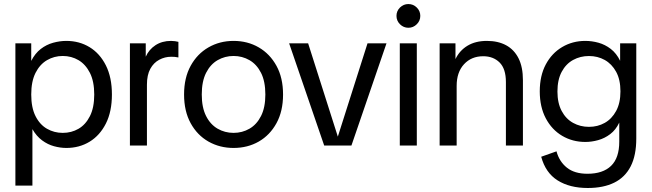

<svg xmlns="http://www.w3.org/2000/svg" viewBox="-20 -727 3255 959"><path d="M56.9 200V-510.7H136V-422.8Q155.1 -460.5 183.5 -482.4Q211.9 -504.3 245.5 -513.5Q279.1 -522.7 311.5 -522.7Q376 -522.7 427.3 -491.5Q478.7 -460.3 508.9 -400.3Q539 -340.4 539 -255.1Q539 -169.8 509 -110.2Q479 -50.6 427.7 -19.3Q376.3 12 311.5 12Q281.5 12 249.9 3.4Q218.4 -5.1 190.2 -26Q162 -46.8 141.9 -82V200ZM293.3 -63.3Q336.9 -63.3 372.2 -83.8Q407.5 -104.2 429.1 -146.8Q450.7 -189.3 450.7 -254.9Q450.7 -320.5 429.1 -363.1Q407.5 -405.6 372.2 -426.5Q336.9 -447.4 293.3 -447.4Q250.6 -447.4 214.8 -426.5Q179 -405.6 157.5 -363.1Q136 -320.5 136 -254.9Q136 -189.3 157.5 -146.8Q179 -104.2 214.8 -83.8Q250.6 -63.3 293.3 -63.3Z M628.9 0V-510.7H708V-443.8Q724 -479.9 756.7 -501.3Q789.5 -522.7 834.5 -522.7Q844.3 -522.7 854.3 -521.3Q864.3 -520 871.1 -518V-440Q860.6 -442.2 852.7 -442.9Q844.8 -443.5 835 -443.5Q803.5 -443.5 775.5 -428.6Q747.4 -413.7 730.6 -383Q713.9 -352.3 713.9 -304V0Z M1146.6 12Q1077.5 12 1021.2 -19.9Q965 -51.9 932.2 -111.8Q899.4 -171.7 899.4 -254.9Q899.4 -338.3 932.2 -398.1Q965 -458 1021.2 -490.3Q1077.5 -522.7 1146.6 -522.7Q1216.6 -522.7 1272.4 -490.3Q1328.2 -458 1361 -398.1Q1393.8 -338.3 1393.8 -254.9Q1393.8 -171.7 1361 -111.8Q1328.2 -51.9 1272.4 -19.9Q1216.6 12 1146.6 12ZM1146.6 -63.3Q1190 -63.3 1226.1 -84.2Q1262.3 -105 1283.8 -147.6Q1305.4 -190.1 1305.4 -254.9Q1305.4 -320.5 1283.8 -363.1Q1262.3 -405.6 1226.1 -426.5Q1190 -447.4 1146.6 -447.4Q1103.2 -447.4 1067 -426.5Q1030.8 -405.6 1009.3 -363.1Q987.8 -320.5 987.8 -254.9Q987.8 -190.1 1009.3 -147.6Q1030.8 -105 1067 -84.2Q1103.2 -63.3 1146.6 -63.3Z M1599.3 0 1424.1 -510.7H1519L1667.4 -44.6L1815.7 -510.7H1910.5L1735.3 0Z M1976.9 0V-510.7H2061.9V0ZM2019.8 -588.3Q1995.6 -588.3 1977.9 -605.8Q1960.3 -623.2 1960.3 -647.7Q1960.3 -672.1 1977.9 -689.5Q1995.6 -706.8 2019.8 -706.8Q2044 -706.8 2061.6 -689.5Q2079.3 -672.1 2079.3 -647.7Q2079.3 -623.2 2061.6 -605.8Q2044 -588.3 2019.8 -588.3Z M2506.9 0V-317Q2506.9 -383.6 2475.3 -414.9Q2443.8 -446.1 2393.7 -446.1Q2334.4 -446.1 2297.6 -406.1Q2260.9 -366.1 2260.9 -298V0H2175.9V-510.7H2255V-432Q2275.5 -474.8 2315.2 -498.7Q2355 -522.7 2412 -522.7Q2467.6 -522.7 2507.8 -501Q2548 -479.3 2570 -435.8Q2591.9 -392.2 2591.9 -326.4V0Z M2915.7 212Q2825.5 212 2765.2 174.1Q2704.9 136.3 2683.2 55.9L2759.6 28.9Q2773.4 79.9 2811.5 110.4Q2849.5 140.9 2914.2 140.9Q2991.3 140.9 3032.2 101.4Q3073.1 61.9 3073.1 -19.7V-114.7Q3055.8 -78.2 3028 -57.2Q3000.3 -36.1 2967.9 -27.1Q2935.5 -18 2903.5 -18Q2839.7 -18 2787.9 -48.6Q2736.1 -79.2 2706 -136.2Q2676 -193.1 2676 -270.7Q2676 -348.6 2706 -405Q2736.1 -461.4 2787.9 -492Q2839.7 -522.7 2903.5 -522.7Q2936.3 -522.7 2969.2 -513.6Q3002.1 -504.5 3030.6 -482.7Q3059.1 -460.8 3077.4 -423.3V-510.7H3158.1V-35.4Q3158.1 49.2 3130.1 103.9Q3102 158.6 3048 185.3Q2994 212 2915.7 212ZM2921.7 -93.4Q2965.2 -93.4 3000.5 -113.2Q3035.8 -133 3057.4 -172.6Q3079 -212.3 3079 -270.7Q3079 -329.4 3057.4 -368.6Q3035.8 -407.8 3000.5 -427.5Q2965.2 -447.2 2921.7 -447.2Q2878.3 -447.2 2842.5 -427.5Q2806.6 -407.8 2785.5 -368.2Q2764.3 -328.6 2764.3 -269.9Q2764.3 -212.3 2785.5 -172.6Q2806.6 -133 2842.5 -113.2Q2878.3 -93.4 2921.7 -93.4Z"/></svg>

Font: TikTok Sans Light
Style: Regular
Weight: 300
Version: Version 4.000